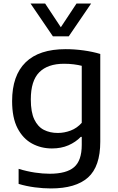

<svg xmlns="http://www.w3.org/2000/svg" viewBox="-20 -828 660 1078"><path d="M265.5 230Q223 230 175.2 223.8Q127.5 217.5 84.5 204.5V120Q132.5 134.5 176.5 141Q220.5 147.5 259 147.5Q353 147.5 396 110.5Q439 73.5 439 -14.5V-59.5H433.5Q405 -30 364.2 -12.2Q323.5 5.5 271.5 5.5Q210.5 5.5 159.8 -22Q109 -49.5 78.5 -108Q48 -166.5 48 -260.5Q48 -404 123.8 -478Q199.5 -552 348.5 -552Q398 -552 449 -545Q500 -538 543 -525V-32.5Q543 107 474.2 168.5Q405.5 230 265.5 230ZM304.5 -81.5Q341 -81.5 376.8 -95Q412.5 -108.5 439 -138.5V-458.5Q419.5 -463.5 394 -466.8Q368.5 -470 339.5 -470Q248 -470 200.5 -422.2Q153 -374.5 153 -270Q153 -198 172.8 -157Q192.5 -116 226.5 -98.8Q260.5 -81.5 304.5 -81.5ZM277 -624 151.5 -808H233.5L321.5 -675L409.5 -808H491.5L366 -624Z"/></svg>

Font: Encode Sans Semi Expanded Medium
Style: Regular
Weight: 500
Width: 6
Designer: Multiple Designers
Foundry: Impallari Type
Version: Version 3.000; ttfautohint (v1.8.3) -l 8 -r 50 -G 200 -x 14 